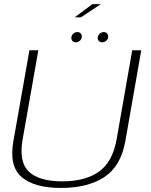

<svg xmlns="http://www.w3.org/2000/svg" viewBox="-20 -922 746 946"><path d="M280.5 4Q412.5 4 494 -49.5Q575.5 -103 597.5 -226.5L676 -674.5H631.5L554.5 -235Q534.5 -123.5 467.2 -76Q400 -28.5 286.5 -28.5Q173 -28.5 122.5 -76Q72 -123.5 91.5 -235L169 -674.5H125L46 -226.5Q24 -103 86.8 -49.5Q149.5 4 280.5 4ZM353.5 -713.5Q364.5 -713.5 373.8 -721.8Q383 -730 383 -742.5Q383 -752 376.8 -758Q370.5 -764 361.5 -764Q350 -764 340.8 -755.8Q331.5 -747.5 331.5 -735Q331.5 -725.5 337.5 -719.5Q343.5 -713.5 353.5 -713.5ZM483 -713.5Q495 -713.5 504 -721.8Q513 -730 513 -742.5Q513 -752 507 -758Q501 -764 491 -764Q480 -764 470.8 -755.8Q461.5 -747.5 461.5 -735Q461.5 -725.5 467.8 -719.5Q474 -713.5 483 -713.5ZM348 -836.5H378.5L476.5 -901.5H435Z"/></svg>

Font: Anybody SemiExpanded ExtraLight
Style: Italic
Weight: 250
Width: 6
Italic angle: -10°
Version: Version 1.113;gftools[0.9.25]